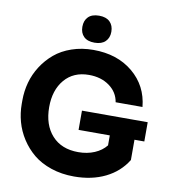

<svg xmlns="http://www.w3.org/2000/svg" viewBox="-102 -1049 1037 1156"><g transform="rotate(10 416.5 -471.0)"><path d="M321.8 -877.9Q321.8 -916 344.2 -938.5Q366.7 -960.9 410.2 -960.9Q453.6 -960.9 476.3 -938.5Q499 -916 499 -877.9Q499 -840.8 476.3 -818.4Q453.6 -795.9 410.2 -795.9Q366.7 -795.9 344.2 -818.1Q321.8 -840.3 321.8 -877.9ZM428.2 19Q352.1 19 287.8 -2.7Q223.6 -24.4 179.2 -61Q134.8 -97.7 103.5 -146.2Q72.3 -194.8 57.6 -248.3Q43 -301.8 43 -356.9V-378.9Q43 -434.6 57.6 -488.3Q72.3 -542 103 -589.8Q133.8 -637.7 176.8 -673.8Q219.7 -710 280.5 -731Q341.3 -752 412.1 -752Q558.6 -752 654.3 -672.4Q750 -592.8 762.2 -464.8H598.1Q588.4 -524.9 537.4 -562Q486.3 -599.1 412.1 -599.1Q317.9 -599.1 263.4 -535.2Q209 -471.2 209 -367.2Q209 -258.3 267.1 -194.1Q325.2 -129.9 428.2 -129.9Q482.9 -129.9 527.1 -148.7Q571.3 -167.5 598.1 -201.2V-262.2H407.2V-379.9H809.1V-262.2H749V-138.2Q702.6 -62.5 619.6 -21.7Q536.6 19 428.2 19Z"/></g></svg>

Font: Sora
Style: Bold
Weight: 700
Designer: Jonathan Barnbrook, Julián Moncada
Foundry: Barnbrook Fonts
Version: Version 2.000